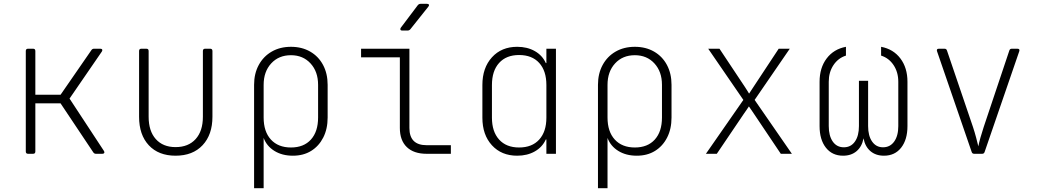

<svg xmlns="http://www.w3.org/2000/svg" viewBox="-20 -805 5440 1005"><path d="M127 0Q115 0 115 -12V-538Q115 -550 127 -550H153Q165 -550 165 -538V-309H297L458 -542Q463 -550 472 -550H505Q513 -550 515 -545.5Q517 -541 513 -535L344 -289L524 -15Q528 -9 525.5 -4.5Q523 0 516 0H482Q473 0 468 -8L297 -264H165V-12Q165 0 153 0Z M899 10Q810 10 759 -44.5Q708 -99 708 -194V-538Q708 -550 720 -550H746Q758 -550 758 -538V-194Q758 -119 795.5 -77Q833 -35 899 -35Q966 -35 1004 -77Q1042 -119 1042 -194V-538Q1042 -550 1054 -550H1080Q1092 -550 1092 -538V-194Q1092 -100 1040.5 -45Q989 10 899 10Z M1310 180V-361Q1310 -420 1334.5 -465Q1359 -510 1402.5 -535Q1446 -560 1503 -560Q1560 -560 1603.5 -535Q1647 -510 1671 -465Q1695 -420 1695 -361V-190Q1695 -130 1672 -85Q1649 -40 1608.5 -15Q1568 10 1513 10Q1457 10 1416.5 -15Q1376 -40 1360 -83V180ZM1503 -33Q1570 -33 1607.5 -74.5Q1645 -116 1645 -190V-361Q1645 -430 1605.5 -473Q1566 -516 1503 -516Q1439 -516 1399.5 -473Q1360 -430 1360 -361V-190Q1360 -116 1398 -74.5Q1436 -33 1503 -33Z M2213 0Q2146 0 2109.5 -35Q2073 -70 2073 -135V-505H1870V-550H2123V-135Q2123 -45 2213 -45H2340V0ZM2085 -645Q2078 -645 2076 -649.5Q2074 -654 2078 -660L2167 -778Q2173 -785 2182 -785H2215Q2223 -785 2225 -780.5Q2227 -776 2222 -770L2128 -652Q2122 -645 2113 -645Z M2687 10Q2605 10 2555 -44.5Q2505 -99 2505 -189V-360Q2505 -450 2555 -505Q2605 -560 2687 -560Q2740 -560 2779.5 -537.5Q2819 -515 2837 -475H2840V-550H2890V0H2840V-75H2837Q2819 -35 2779.5 -12.5Q2740 10 2687 10ZM2697 -33Q2765 -33 2802.5 -74.5Q2840 -116 2840 -189V-360Q2840 -434 2802.5 -475.5Q2765 -517 2697 -517Q2630 -517 2592.5 -475.5Q2555 -434 2555 -360V-189Q2555 -116 2592.5 -74.5Q2630 -33 2697 -33Z M3110 180V-361Q3110 -420 3134.5 -465Q3159 -510 3202.5 -535Q3246 -560 3303 -560Q3360 -560 3403.5 -535Q3447 -510 3471 -465Q3495 -420 3495 -361V-190Q3495 -130 3472 -85Q3449 -40 3408.5 -15Q3368 10 3313 10Q3257 10 3216.5 -15Q3176 -40 3160 -83V180ZM3303 -33Q3370 -33 3407.5 -74.5Q3445 -116 3445 -190V-361Q3445 -430 3405.5 -473Q3366 -516 3303 -516Q3239 -516 3199.5 -473Q3160 -430 3160 -361V-190Q3160 -116 3198 -74.5Q3236 -33 3303 -33Z M3675 0 3871 -282 3687 -550H3746L3879 -350Q3884 -342 3890.5 -332Q3897 -322 3901 -315Q3906 -322 3912.5 -332.5Q3919 -343 3924 -350L4056 -550H4114L3930 -282L4125 0H4067L3926 -210Q3920 -219 3912.5 -230Q3905 -241 3900 -248Q3896 -241 3888 -230Q3880 -219 3874 -210L3732 0Z M4393 10Q4336 10 4303 -32Q4270 -74 4270 -145V-377Q4270 -450 4307 -499Q4344 -548 4408 -560V-514Q4367 -501 4342.5 -464Q4318 -427 4318 -377V-145Q4318 -94 4339 -64Q4360 -34 4397 -34Q4434 -34 4455 -64Q4476 -94 4476 -145V-382H4524V-145Q4524 -94 4545 -64Q4566 -34 4602 -34Q4639 -34 4660.5 -64Q4682 -94 4682 -145V-377Q4682 -427 4657.5 -464Q4633 -501 4592 -514V-560Q4656 -548 4693 -499Q4730 -450 4730 -377V-145Q4730 -74 4697 -32Q4664 10 4607 10Q4564 10 4536 -14Q4508 -38 4500 -81Q4492 -38 4464 -14Q4436 10 4393 10Z M5079 0Q5069 0 5066 -10L4885 -536Q4880 -550 4895 -550H4924Q4934 -550 4937 -540L5073 -140Q5082 -113 5089.5 -84.5Q5097 -56 5101 -39Q5104 -56 5112 -84.5Q5120 -113 5129 -140L5263 -540Q5266 -550 5276 -550H5305Q5320 -550 5315 -536L5134 -10Q5131 0 5121 0Z"/></svg>

Font: Pitagon Sans Mono Thin
Style: Regular
Weight: 100
Monospace: yes
Designer: Travis Tran
Foundry: Pitagon
Version: Version 1.001; ttfautohint (v1.8.4.7-5d5b);gftools[0.9.26]